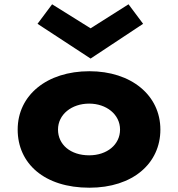

<svg xmlns="http://www.w3.org/2000/svg" viewBox="-20 -860 830 895"><path d="M647.1 -749 579.1 -840 402.3 -728 222.9 -840 154.9 -749 402.3 -587ZM62.4 -256C62.4 -98 186.4 15 396.8 15C598.6 15 727.6 -98 727.6 -256C727.6 -416 591.6 -528 396.8 -528C198.4 -528 62.4 -416 62.4 -256ZM250.4 -256C250.4 -327 314.5 -377 395.6 -377C475.5 -377 539.6 -327 539.6 -256C539.6 -186 479.1 -136 395.6 -136C308.5 -136 250.4 -186 250.4 -256Z"/></svg>

Font: Hussar
Style: BdSuprExt
Weight: 700
Foundry: Cannot Into Space Fonts
Version: Version 2.00